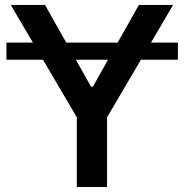

<svg xmlns="http://www.w3.org/2000/svg" viewBox="-20 -747 737 767"><path d="M690.7 -576.7H583.1L671.5 -727.3H534.8L449.9 -576.7H244.7L159.8 -727.3H23.1L111.5 -576.7H5.7V-508.5H151.6L286.9 -278.4V0H407.7V-278.4L543 -508.5H690.7ZM283 -508.5H411.6L351.2 -400.9H343.4Z"/></svg>

Font: Magic Ui Pro Semi Bold
Style: Regular
Weight: 600
Designer: Stefan Endress, Andreas Faust
Version: Version 1.000;FEAKit 1.0